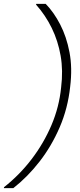

<svg xmlns="http://www.w3.org/2000/svg" viewBox="-47 -831 413 996"><path d="M190 -811Q232 -768 265 -704.5Q298 -641 313.5 -560Q329 -479 317 -381Q305 -269 262.5 -170.5Q220 -72 157.5 8Q95 88 22 145H-27L-26 140Q55 76 117.5 -6Q180 -88 220 -182Q260 -276 270 -377Q281 -465 267.5 -542Q254 -619 221.5 -685.5Q189 -752 140 -807L141 -811Z"/></svg>

Font: DM Sans 16pt ExtraLight
Style: Italic
Weight: 250
Italic angle: -10°
Version: Version 4.004;gftools[0.9.30]